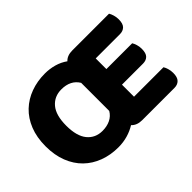

<svg xmlns="http://www.w3.org/2000/svg" viewBox="-116 -896 1184 1184"><g transform="rotate(-45 476.0 -303.5)"><path d="M37 -304Q37 -382 61 -442Q85 -502 127.5 -542.5Q170 -583 227.5 -604Q285 -625 351 -625Q393 -625 432 -614Q471 -603 503 -580Q527 -606 572 -606H892Q899 -595 904.5 -577Q910 -559 910 -539Q910 -501 893.5 -485Q877 -469 850 -469H639V-376H864Q871 -365 876.5 -347.5Q882 -330 882 -310Q882 -272 866 -256Q850 -240 823 -240H639V-135H896Q903 -124 908.5 -106Q914 -88 914 -68Q914 -30 897.5 -13.5Q881 3 854 3H572Q527 3 502 -24Q470 -4 431.5 7Q393 18 351 18Q283 18 225.5 -3.5Q168 -25 126 -66Q84 -107 60.5 -167Q37 -227 37 -304ZM217 -304Q217 -213 254 -168Q291 -123 353 -123Q392 -123 422 -137.5Q452 -152 469 -181V-426Q434 -484 354 -484Q292 -484 254.5 -439.5Q217 -395 217 -304Z"/></g></svg>

Font: Baloo Tamma
Style: Regular
Weight: 400
Designer: Divya Kowshik and Ek Type
Foundry: Ek Type
Version: Version 1.443;PS 1.000;hotconv 16.6.51;makeotf.lib2.5.65220;